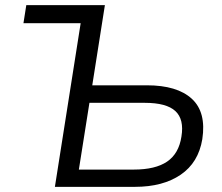

<svg xmlns="http://www.w3.org/2000/svg" viewBox="-20 -725 862 745"><path d="M193 0 293 -635H71L82 -705H387L338 -394H550Q667 -394 724 -342Q781 -290 765 -185Q750 -94 681 -47Q612 0 504 0ZM286 -67H499Q583 -67 628.5 -98Q674 -129 684 -195Q695 -262 660.5 -294Q626 -326 542 -326H327Z"/></svg>

Font: Mulish
Style: Italic
Weight: 400
Italic angle: -9°
Designer: Vernon Adams
Foundry: Vernon Adams
Version: Version 3.603; ttfautohint (v1.8.3)